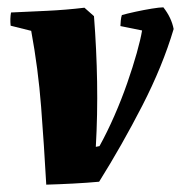

<svg xmlns="http://www.w3.org/2000/svg" viewBox="-20 -496 493 523"><path d="M106 7Q100 -101 92 -205Q84 -309 65 -412L9 -426Q7 -445 10 -462Q55 -464 107.5 -466.5Q160 -469 210 -475L236 -452Q243 -362 244.5 -273Q246 -184 241 -96L251 -98Q272 -136 291.5 -180.5Q311 -225 326.5 -269.5Q342 -314 352.5 -351.5Q363 -389 367 -413L308 -425Q308 -430 309 -440Q310 -450 312 -455Q326 -459 349 -464Q372 -469 393.5 -472.5Q415 -476 425 -476Q447 -448 453 -417Q423 -316 367.5 -208Q312 -100 250 -1Q218 2 179.5 4Q141 6 106 7Z"/></svg>

Font: Labrada ExtraBold
Style: Italic
Weight: 800
Italic angle: -7°
Designer: Mercedes Jáuregui
Foundry: Omnibus-Type Team
Version: Version 1.000; ttfautohint (v1.8.4.7-5d5b)